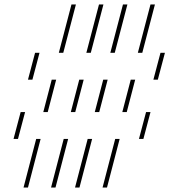

<svg xmlns="http://www.w3.org/2000/svg" viewBox="-20 -845 804 865"><path d="M427 -340H319L357 -486H465ZM287 -219 230 0H106L163 -219H61L93 -340H195L233 -486H126L158 -607H265L322 -825H446L389 -607H497L554 -825H678L621 -607H723L691 -486H589L551 -340H658L626 -219H519L462 0H338L395 -219ZM407 -340 445 -486H337L299 -340ZM267 -219H375L318 0H442L499 -219H606L638 -340H531L569 -486H671L703 -607H601L658 -825H534L477 -607H369L426 -825H302L245 -607H138L106 -486H213L175 -340H73L41 -219H143L86 0H210Z"/></svg>

Font: Hussar Plate
Style: Regular
Weight: 700
Foundry: Cannot Into Space Fonts
Version: Version 0.798247